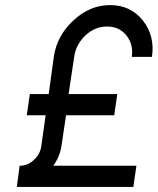

<svg xmlns="http://www.w3.org/2000/svg" viewBox="-20 -733 618 753"><path d="M515 -83H189Q202 -101 210 -120.5Q218 -140 221 -160L239 -281H428L440 -364H249L271 -510Q277 -558 316 -595Q353 -629 400 -629Q447 -629 475 -595Q504 -559 497 -510H576Q588 -593 540 -653Q492 -713 412 -713Q332 -713 268 -653Q203 -593 191 -510L171 -364H97L85 -281H159L142 -160Q138 -129 112 -105Q89 -83 57 -83L46 0H503Z"/></svg>

Font: Unageo
Style: Regular-Italic
Weight: 400
Designer: Richard Sepsi
Foundry: Richard Sepsi
Version: Version 2.000